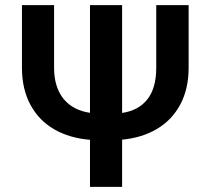

<svg xmlns="http://www.w3.org/2000/svg" viewBox="-20 -727 819 747"><path d="M713.9 -707V-463.9Q713.9 -381.3 681.6 -320.8Q649.4 -260.3 591.1 -225.6Q532.7 -190.9 455.1 -183.6V0H330.1V-183.1Q250.5 -189.5 190.9 -223.9Q131.3 -258.3 98.4 -319.3Q65.4 -380.4 65.4 -463.9V-707H190.4V-463.9Q190.4 -388.2 226.8 -343Q263.2 -297.9 330.1 -288.1V-707H455.1V-287.6Q518.6 -296.9 553.2 -340.3Q587.9 -383.8 587.9 -463.9V-707Z"/></svg>

Font: Pretendard GOV SemiBold
Style: Regular
Weight: 600
Designer: Base glyphs from Inter by Rasmus Andersson; Hangeul glyphs from Noto Sans CJK(Source Han Sans) by Jang Soo-young and Kan
Foundry: Kil Hyung-jin
Version: Version 1.309